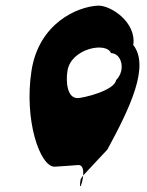

<svg xmlns="http://www.w3.org/2000/svg" viewBox="-20 -729 524 683"><path d="M92 -477C65 -302 122 -136 174 -136C183 -136 259 -142 259 -142C275 -142 277 -123 276 -105L362 -197C444 -348 513 -494 454 -569C466 -648 377 -709 330 -709C255 -706 118 -646 92 -477ZM220 -477C232 -556 358 -582 375 -540C412 -540 429 -480 393 -444C387 -406 274 -380 256 -380C218 -380 214 -440 220 -477ZM267 -92C259 -43 273 -74 276 -105Z"/></svg>

Font: Ampere
Style: UltCndIta
Weight: 400
Version: Version 1